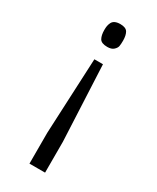

<svg xmlns="http://www.w3.org/2000/svg" viewBox="-191 -643 697 852"><g transform="rotate(30 158.0 -217.0)"><path d="M159 -586Q188 -586 197 -570.5Q206 -555 206 -528Q206 -510 204 -499.5Q202 -489 191 -479Q180 -469 159 -469Q128 -469 119 -485Q110 -501 110 -528Q110 -540 111.5 -548.5Q113 -557 117.5 -566.5Q122 -576 132.5 -581Q143 -586 159 -586ZM199 152V-6L181 -393H137L119 -6V152Z"/></g></svg>

Font: Glegoo
Style: Regular
Weight: 400
Version: Version 2.0.1; ttfautohint (v0.9) -r 48 -G 60